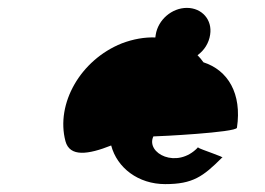

<svg xmlns="http://www.w3.org/2000/svg" viewBox="-20 -776 672 487"><path d="M146 -418C157 -377 204 -384 262 -407C277 -350 331 -309 399 -309C469 -309 495 -328 543 -376C555 -376 488 -397 482 -402C429 -346 349 -387 369 -430C382 -430 579 -440 581 -452C594 -539 558 -598 496 -618C491 -625 487 -630 481 -636C498 -648 510 -667 513 -688C519 -726 492 -756 454 -756C416 -756 381 -726 375 -688L374 -681C347 -682 318 -677 289 -666C184 -624 121 -513 146 -418ZM482 -402C481 -403 482 -403 483 -403C483 -403 482 -402 482 -402Z"/></svg>

Font: Ampere
Style: Ita
Weight: 400
Version: Version 1